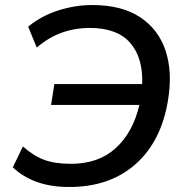

<svg xmlns="http://www.w3.org/2000/svg" viewBox="-20 -734 733 763"><path d="M253 9Q182 9 126.5 -11Q71 -31 31 -69L71 -152Q114 -114 156.5 -98.5Q199 -83 262 -83Q371 -83 439.5 -145Q508 -207 534 -317H183L196 -400H545Q549 -504 497.5 -563.5Q446 -623 336 -623Q279 -623 226.5 -604.5Q174 -586 126 -545L92 -628Q144 -671 211.5 -692.5Q279 -714 346 -714Q464 -714 537 -665.5Q610 -617 638 -532.5Q666 -448 648 -338Q622 -173 518.5 -81.5Q415 10 253 9Z"/></svg>

Font: Mulish SemiBold
Style: Italic
Weight: 600
Italic angle: -9°
Designer: Vernon Adams
Foundry: Vernon Adams
Version: Version 3.603; ttfautohint (v1.8.3)